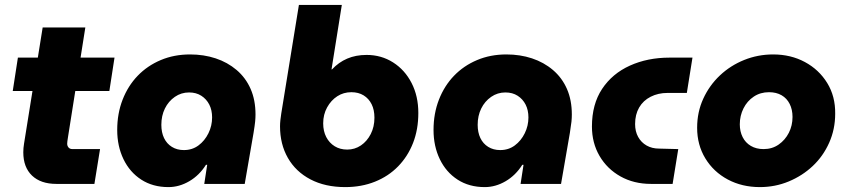

<svg xmlns="http://www.w3.org/2000/svg" viewBox="-20 -750 3457 783"><path d="M210 0Q146 0 110.5 -34Q75 -68 75 -129Q75 -146 78 -164L154 -638H328L257 -189Q254 -171 254 -164Q254 -155 259.5 -148.5Q265 -142 276 -142H388L365 0ZM32 -379 53 -515H447L426 -379Z M667 13Q603 13 556 -17.5Q509 -48 483.5 -101Q458 -154 458 -220Q458 -287 480 -343.5Q502 -400 541.5 -441Q581 -482 635.5 -505Q690 -528 755 -528Q811 -528 859.5 -512Q908 -496 945 -464.5Q982 -433 1002 -387.5Q1022 -342 1022 -283Q1022 -269 1020.5 -254Q1019 -239 1014 -208L978 0H813L825 -78H820Q793 -35 752 -11Q711 13 667 13ZM730 -138Q764 -138 789.5 -157Q815 -176 830 -206.5Q845 -237 845 -271Q845 -301 833.5 -323.5Q822 -346 801 -359.5Q780 -373 751 -373Q719 -373 693 -355Q667 -337 652.5 -307.5Q638 -278 638 -241Q638 -210 649 -187Q660 -164 681 -151Q702 -138 730 -138Z M1388 13Q1306 13 1246 -18.5Q1186 -50 1154 -106Q1122 -162 1122 -235Q1122 -247 1123.5 -260.5Q1125 -274 1127 -287L1199 -730H1374L1332 -467H1334Q1361 -496 1396 -511Q1431 -526 1475 -526Q1535 -526 1583 -495.5Q1631 -465 1658.5 -411.5Q1686 -358 1686 -289Q1686 -222 1664.5 -167Q1643 -112 1603.5 -71.5Q1564 -31 1509 -9Q1454 13 1388 13ZM1396 -140Q1427 -140 1452 -157Q1477 -174 1492 -203.5Q1507 -233 1507 -270Q1507 -302 1495.5 -325Q1484 -348 1463 -361Q1442 -374 1413 -374Q1381 -374 1355.5 -357.5Q1330 -341 1314 -312Q1298 -283 1298 -247Q1298 -215 1310.5 -191Q1323 -167 1345 -153.5Q1367 -140 1396 -140Z M1957 13Q1893 13 1846 -17.5Q1799 -48 1773.5 -101Q1748 -154 1748 -220Q1748 -287 1770 -343.5Q1792 -400 1831.5 -441Q1871 -482 1925.5 -505Q1980 -528 2045 -528Q2101 -528 2149.5 -512Q2198 -496 2235 -464.5Q2272 -433 2292 -387.5Q2312 -342 2312 -283Q2312 -269 2310.5 -254Q2309 -239 2304 -208L2268 0H2103L2115 -78H2110Q2083 -35 2042 -11Q2001 13 1957 13ZM2020 -138Q2054 -138 2079.5 -157Q2105 -176 2120 -206.5Q2135 -237 2135 -271Q2135 -301 2123.5 -323.5Q2112 -346 2091 -359.5Q2070 -373 2041 -373Q2009 -373 1983 -355Q1957 -337 1942.5 -307.5Q1928 -278 1928 -241Q1928 -210 1939 -187Q1950 -164 1971 -151Q1992 -138 2020 -138Z M2635 0Q2565 0 2510.5 -30.5Q2456 -61 2425 -114Q2394 -167 2394 -234Q2394 -325 2435.5 -387.5Q2477 -450 2549 -482.5Q2621 -515 2710 -515H2804L2781 -371H2702Q2664 -371 2633.5 -355.5Q2603 -340 2586.5 -311.5Q2570 -283 2570 -244Q2570 -214 2582.5 -191.5Q2595 -169 2617 -156.5Q2639 -144 2668 -144L2746 -142L2723 0Z M3079 13Q3006 13 2948 -18Q2890 -49 2856.5 -104Q2823 -159 2823 -229Q2823 -293 2848 -347.5Q2873 -402 2916 -442.5Q2959 -483 3015 -505.5Q3071 -528 3133 -528Q3205 -528 3262.5 -497Q3320 -466 3353.5 -411.5Q3387 -357 3386 -286Q3386 -223 3361.5 -168Q3337 -113 3294.5 -73Q3252 -33 3196.5 -10Q3141 13 3079 13ZM3094 -142Q3129 -142 3155.5 -160.5Q3182 -179 3197 -208.5Q3212 -238 3212 -273Q3212 -303 3200.5 -326Q3189 -349 3167.5 -361.5Q3146 -374 3116 -374Q3081 -374 3054 -356Q3027 -338 3012 -308Q2997 -278 2997 -243Q2997 -214 3008.5 -191Q3020 -168 3042 -155Q3064 -142 3094 -142Z"/></svg>

Font: MuseoModerno ExtraBold
Style: Italic
Weight: 800
Italic angle: -9°
Designer: Pablo Cosgaya, Héctor Gatti, Marcela Romero, and the Authors of The MuseoModerno Project.
Foundry: Omnibus-Type Team
Version: Version 1.003